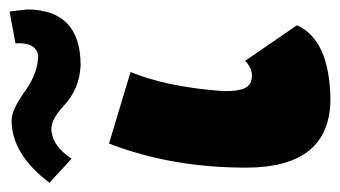

<svg xmlns="http://www.w3.org/2000/svg" viewBox="-208 -542 724 409"><g transform="rotate(-90 154.5 -337.0)"><path d="M206.1 -421.4Q175.3 -346.7 166 -232.4Q162.1 -172.9 185.5 -165Q209 -157.2 230 -177.2L305.7 -66.9Q274.9 2 149.4 4.4Q2.4 4.4 2.4 -175.8Q2.4 -334.5 53.7 -467.3ZM335 -679.2 339.4 -641.1Q338.4 -527.8 220.7 -527.8Q170.4 -529.8 135 -563Q99.6 -596.2 75.2 -588.9Q45.9 -584 21.5 -546.9L-29.8 -594.2Q31.2 -674.8 103 -674.8Q125.5 -674.8 164.8 -646.5Q204.1 -618.2 241.7 -618.2Q270 -623.5 267.1 -666.5Z"/></g></svg>

Font: Lapsus Pro (theguybrush.com)
Style: Bold
Weight: 700
Designer: Jose Roses
Version: Version 1.00 February 9, 2018, initial release